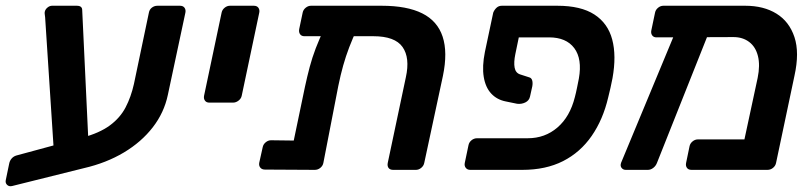

<svg xmlns="http://www.w3.org/2000/svg" viewBox="-36 -591 2826 668"><path d="M7 56Q-4 59 -11 52.5Q-18 46 -16 36L-4 -22Q-2 -32 4.5 -39.5Q11 -47 21 -50L250 -112Q310 -128 346 -154.5Q382 -181 401 -217.5Q420 -254 430 -299L482 -547Q484 -558 492.5 -564.5Q501 -571 512 -571H590Q601 -571 606 -564Q611 -557 609 -547L548 -261Q535 -199 495.5 -148Q456 -97 395 -60.5Q334 -24 256 -6ZM154 -24 121 -531Q120 -539 119.5 -543Q119 -547 120 -551Q122 -559 129.5 -565Q137 -571 145 -571H231Q250 -571 250 -556L274 -47Z M692 -234Q682 -234 677 -241Q672 -248 674 -258L735 -547Q737 -557 745.5 -564Q754 -571 764 -571H847Q858 -571 863 -564Q868 -557 866 -547L805 -258Q803 -248 794 -241Q785 -234 775 -234Z M1023 -465Q1013 -465 1008 -472Q1003 -479 1005 -490L1017 -547Q1019 -557 1027.5 -564Q1036 -571 1046 -571H1292Q1380 -571 1433 -544.5Q1486 -518 1504 -463.5Q1522 -409 1505 -327L1440 -24Q1438 -14 1429.5 -7Q1421 0 1411 0H1332Q1321 0 1316 -6.5Q1311 -13 1313 -24L1376 -322Q1391 -390 1364.5 -427.5Q1338 -465 1263 -465ZM1143 -524H1178Q1200 -524 1206.5 -515Q1213 -506 1208 -494Q1191 -458 1179 -426.5Q1167 -395 1158 -363Q1149 -331 1141 -292L1089 -24Q1087 -14 1078.5 -7Q1070 0 1059 0L886 -1Q875 -1 869.5 -8Q864 -15 866 -25L878 -79Q880 -89 888.5 -96Q897 -103 907 -103L986 -102L1025 -289Q1033 -326 1041.5 -358Q1050 -390 1062.5 -423Q1075 -456 1094 -495Q1101 -507 1111.5 -515.5Q1122 -524 1143 -524Z M1769 -461 1757 -403Q1751 -374 1754.5 -355.5Q1758 -337 1774 -332L1805 -322Q1813 -320 1815.5 -311.5Q1818 -303 1816 -291L1808 -255Q1805 -241 1791.5 -234.5Q1778 -228 1763 -230L1724 -238Q1693 -244 1673 -265.5Q1653 -287 1647 -323.5Q1641 -360 1651 -410L1680 -547Q1684 -557 1691.5 -564Q1699 -571 1710 -571H1903Q1985 -571 2032 -540.5Q2079 -510 2094 -453.5Q2109 -397 2095 -319Q2092 -304 2088 -285.5Q2084 -267 2080 -252Q2062 -175 2022.5 -118Q1983 -61 1923 -30.5Q1863 0 1781 0H1600Q1590 0 1584.5 -7Q1579 -14 1581 -24L1594 -86Q1596 -96 1604.5 -103Q1613 -110 1624 -110H1800Q1860 -110 1903.5 -147.5Q1947 -185 1964 -253Q1968 -268 1971.5 -285.5Q1975 -303 1978 -318Q1990 -386 1962 -423.5Q1934 -461 1874 -461Z M2516 -462 2248 -461Q2238 -461 2233 -468Q2228 -475 2230 -485L2243 -547Q2245 -557 2253.5 -564Q2262 -571 2272 -571H2557Q2621 -571 2665.5 -543.5Q2710 -516 2728 -462Q2746 -408 2728 -327L2664 -24Q2662 -14 2653.5 -7Q2645 0 2634 0H2370Q2359 0 2354 -7Q2349 -14 2351 -24L2363 -82Q2365 -92 2373.5 -99Q2382 -106 2392 -106H2554L2600 -320Q2609 -364 2601 -396Q2593 -428 2570.5 -445Q2548 -462 2516 -462ZM2141 0Q2132 0 2126.5 -7Q2121 -14 2125 -25L2319 -492Q2324 -503 2332.5 -509Q2341 -515 2350 -514L2417 -512Q2427 -511 2432.5 -503Q2438 -495 2433 -485L2250 -25Q2246 -14 2237 -7Q2228 0 2218 0Z"/></svg>

Font: Rubik Medium
Style: Italic
Weight: 500
Italic angle: -12°
Designer: Hubert and Fischer
Foundry: Hubert and Fischer
Version: Version 2.300;gftools[0.9.30]